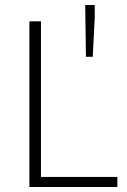

<svg xmlns="http://www.w3.org/2000/svg" viewBox="-20 -744 507 764"><path d="M97 0V-659H143V-40H447V0ZM322 -518 319 -724H357V-674L349 -518Z"/></svg>

Font: hySource Sans Pro Light
Style: Regular
Weight: 300
Designer: Paul D. Hunt
Foundry: Adobe Systems Incorporated
Version: Version 2.021;PS 2.000;hotconv 1.0.86;makeotf.lib2.5.63406